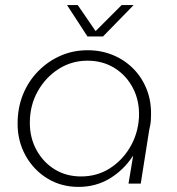

<svg xmlns="http://www.w3.org/2000/svg" viewBox="-20 -720 693 753"><path d="M288 13Q220 13 166 -20Q112 -53 80.5 -109.5Q49 -166 49 -235Q49 -297 70 -349Q91 -401 129 -440Q167 -479 216.5 -501Q266 -523 324 -523Q377 -523 423 -504Q469 -485 503.5 -450Q538 -415 556.5 -366.5Q575 -318 572 -259Q572 -246 570 -233.5Q568 -221 565 -209L532 0H484L502 -108H501Q465 -53 410.5 -20Q356 13 288 13ZM298 -28Q360 -28 409.5 -59Q459 -90 490 -142.5Q521 -195 525 -259Q528 -323 502 -373.5Q476 -424 429.5 -453Q383 -482 323 -482Q261 -482 210 -449.5Q159 -417 128 -362Q97 -307 97 -238Q97 -179 123.5 -131Q150 -83 195 -55.5Q240 -28 298 -28ZM323 -577 243 -700H285L355 -598L457 -700H504L384 -577Z"/></svg>

Font: MuseoModerno Thin ExtraLight
Style: Italic
Weight: 250
Italic angle: -9°
Version: Version 1.003